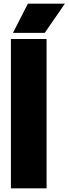

<svg xmlns="http://www.w3.org/2000/svg" viewBox="-20 -1019 371 1039"><path d="M39 0V-808H232V0ZM50 -841 131 -999H331L222 -841Z"/></svg>

Font: Encode Sans Condensed Black
Style: Regular
Weight: 900
Width: 3
Designer: Multiple Designers
Foundry: Impallari Type
Version: Version 3.000; ttfautohint (v1.8.3) -l 8 -r 50 -G 200 -x 14 